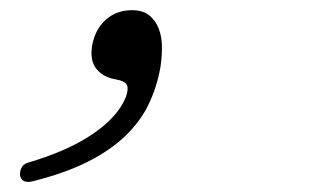

<svg xmlns="http://www.w3.org/2000/svg" viewBox="-20 -145 640 377"><path d="M44 211Q36 213 29.5 211.5Q23 210 20 202Q18 194 21.5 186Q25 178 33 175Q112 152 161.5 118.5Q211 85 227 46Q233 29 229 21.5Q225 14 208 11Q183 7 169.5 -9.5Q156 -26 161 -56Q167 -88 188 -106.5Q209 -125 239 -125Q261 -125 273.5 -114.5Q286 -104 292 -88Q298 -72 298 -52.5Q298 -33 295 -13Q288 26 272 59.5Q256 93 226.5 121.5Q197 150 152.5 172.5Q108 195 44 211Z"/></svg>

Font: Maple Mono ExtraLight
Style: Italic
Weight: 275
Italic angle: -10°
Monospace: yes
Designer: subframe7536
Version: Version 7.000